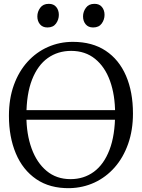

<svg xmlns="http://www.w3.org/2000/svg" viewBox="-20 -969 739 1000"><path d="M74 -345.5 74.5 -395.5H622.5L621.5 -345.5ZM342.5 11Q239.5 12.5 169 -35.8Q98.5 -84 62.5 -169.8Q26.5 -255.5 26.5 -366Q26.5 -454.5 52 -525.5Q77.5 -596.5 123.2 -647Q169 -697.5 229.5 -724.2Q290 -751 359.5 -751Q460.5 -751 530.2 -704.8Q600 -658.5 636.2 -574.5Q672.5 -490.5 672.5 -378Q672.5 -290.5 647.2 -219.2Q622 -148 577 -97Q532 -46 472 -18.2Q412 9.5 342.5 11ZM350.5 -704Q281.5 -704 229 -666.8Q176.5 -629.5 147 -554.5Q117.5 -479.5 117.5 -366Q117.5 -270.5 144.5 -196Q171.5 -121.5 222.8 -78.8Q274 -36 347.5 -36Q416.5 -36 468.8 -74.2Q521 -112.5 550.2 -188.5Q579.5 -264.5 579.5 -378Q579.5 -474 553 -547.5Q526.5 -621 475.2 -662.5Q424 -704 350.5 -704ZM226.5 -826Q202 -826 188.2 -842.5Q174.5 -859 174.5 -883.5Q174.5 -908 189.5 -928.5Q204.5 -949 233.5 -949H234.5Q259.5 -949 273 -932.5Q286.5 -916 286.5 -891.5Q286.5 -867 271.8 -846.5Q257 -826 227.5 -826ZM464.5 -826Q440 -826 426.2 -842.5Q412.5 -859 412.5 -883.5Q412.5 -908 427.5 -928.5Q442.5 -949 471.5 -949H472.5Q497.5 -949 511 -932.5Q524.5 -916 524.5 -891.5Q524.5 -867 509.8 -846.5Q495 -826 465.5 -826Z"/></svg>

Font: Merriweather 7pt Light
Style: Regular
Weight: 300
Designer: Eben Sorkin
Foundry: Eben Sorkin
Version: Version 2.200;gftools[0.9.31]